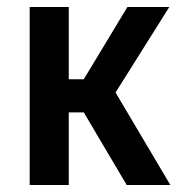

<svg xmlns="http://www.w3.org/2000/svg" viewBox="-20 -530 526 550"><path d="M65 0V-510H177V-303H220L345 -510H465L311 -265L468 0H343L220 -208H177V0Z"/></svg>

Font: Saira Semi Condensed Medium
Style: Regular
Weight: 500
Width: 4
Designer: Hector Gatti with collaboration of the Omnibus-Type team
Foundry: Omnibus-Type
Version: Version 1.001; ttfautohint (v1.8)